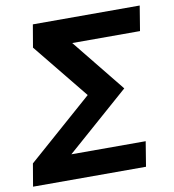

<svg xmlns="http://www.w3.org/2000/svg" viewBox="-79 -767 758 837"><g transform="rotate(-10 300.0 -348.5)"><path d="M0 0H500L518 -110H189L466 -353L277 -587H577L595 -697H122L105 -597L304 -352L17 -100Z"/></g></svg>

Font: CommitMono
Style: Bold Italic
Weight: 700
Monospace: yes
Designer: Eigil Nikolajsen
Foundry: Eigil Nikolajsen
Version: Version 1.143